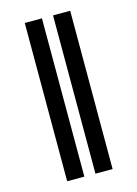

<svg xmlns="http://www.w3.org/2000/svg" viewBox="-110 -772 596 833"><g transform="rotate(-15 188.0 -355.5)"><path d="M163.1 -710.9H85.9V0H163.1ZM290 -710.9H212.9V0H290Z"/></g></svg>

Font: Bert Sans Medium
Style: Regular
Weight: 500
Designer: Christian Robertson (Google), Cristiano Sobral
Foundry: Google, Cristiano Sobral
Version: Version 3.101